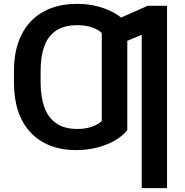

<svg xmlns="http://www.w3.org/2000/svg" viewBox="-20 -757 944 981"><path d="M630.4 -409.7V-92.8Q609.4 -64.5 570.8 -41.3Q532.2 -18.1 480.7 -4.2Q429.2 9.8 368.7 9.8Q293.5 9.8 234.6 -13.7Q175.8 -37.1 134.8 -81.8Q93.8 -126.5 72.5 -189.9Q51.3 -253.4 51.3 -333.5V-386.2L187.5 -388.2V-333.5Q188 -260.3 207.3 -207.5Q226.6 -154.8 268.1 -126.5Q309.6 -98.1 375 -98.1Q415.5 -98.1 448.2 -109.1Q481 -120.1 500 -138.7V-409.7ZM630.4 -634.8V-323.7L500 -322.8V-587.9Q480.5 -607.9 447 -618.2Q413.6 -628.4 376.5 -628.4Q309.6 -628.4 268.1 -601.6Q226.6 -574.7 207 -522.5Q187.5 -470.2 187.5 -394V-339.8L51.3 -340.3V-394Q51.3 -475.1 73 -538.8Q94.7 -602.5 136.5 -646.7Q178.2 -690.9 238 -714.1Q297.9 -737.3 374 -737.3Q433.1 -737.3 483.9 -723.1Q534.7 -709 572.3 -685.8Q609.9 -662.6 630.4 -634.8ZM833.5 -727.5V204.1H704.1V-579.6L563 -519.5V-651.4L734.9 -727.5Z"/></svg>

Font: Inter 18pt SemiBold
Style: Regular
Weight: 600
Designer: Rasmus Andersson
Foundry: rsms
Version: Version 4.001;git-66647c0bb